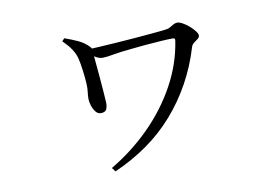

<svg xmlns="http://www.w3.org/2000/svg" viewBox="-65 -623 1130 779"><g transform="rotate(-10 500.0 -233.0)"><path d="M340 35Q431 -19 503 -91.5Q575 -164 622 -250Q669 -336 683 -429Q684 -436 681.5 -438Q679 -440 673 -440Q658 -440 626.5 -438Q595 -436 560.5 -433Q526 -430 499 -427Q457 -423 426.5 -417.5Q396 -412 382 -412Q368 -412 355 -419.5Q342 -427 324 -441V-456Q341 -456 373.5 -458Q406 -460 445.5 -462.5Q485 -465 526 -468.5Q567 -472 601.5 -475Q636 -478 657 -481Q665 -482 672.5 -487Q680 -492 688 -496Q696 -500 703 -500Q712 -500 725.5 -492.5Q739 -485 751.5 -474Q764 -463 772.5 -452Q781 -441 781 -434Q781 -426 773 -420Q765 -414 757 -408Q749 -402 746 -393Q723 -316 686 -249Q649 -182 599.5 -125.5Q550 -69 487.5 -25Q425 19 352 51ZM335 -192Q322 -192 313 -204Q304 -216 299.5 -231.5Q295 -247 295 -257Q295 -271 297 -285.5Q299 -300 298 -319Q297 -341 293 -372.5Q289 -404 284 -425Q279 -445 266.5 -464.5Q254 -484 231 -506L241 -517Q270 -507 295 -495.5Q320 -484 339 -464Q345 -458 345.5 -451Q346 -444 347 -437Q347 -428 349.5 -400.5Q352 -373 355 -340Q358 -307 360 -278Q362 -249 363 -234Q364 -217 359 -204.5Q354 -192 335 -192Z"/></g></svg>

Font: Noto Serif SC
Style: Regular
Weight: 400
Designer: Ryoko NISHIZUKA 西塚涼子 (kana & ideographs); Frank Grießhammer (Latin, Greek & Cyrillic); Wenlong ZHANG 张文龙 (bopomofo); San
Foundry: Adobe
Version: Version 2.002-H1;hotconv 1.1.0;makeotfexe 2.6.0